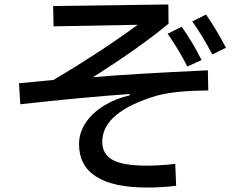

<svg xmlns="http://www.w3.org/2000/svg" viewBox="-20 -793 1040 860"><path d="M438 -158Q438 -102 485 -76.5Q532 -51 638 -51Q698 -51 765 -59L769 39Q707 47 639 47Q487 47 410.5 -2Q334 -51 334 -147Q334 -199 364.5 -244Q395 -289 447 -320.5Q499 -352 561 -366V-372Q349 -357 71 -326L65 -420L220 -435Q426 -557 597 -682L220 -675L218 -766L734 -773L735 -687Q605 -579 396 -447Q562 -462 911 -478L913 -388Q833 -387 779.5 -381.5Q726 -376 684 -365Q564 -330 501 -278Q438 -226 438 -158ZM903 -728Q953 -655 992 -579L931 -549Q884 -638 841 -697ZM819 -495Q784 -565 731 -642L794 -673Q844 -602 883 -524Z"/></svg>

Font: IBM Plex Sans JP Medm
Style: Regular
Weight: 500
Designer: Mike Abbink; Paul van der Laan; Pieter van Rosmalen; Wujin Sim; Yejin Wi; Jinhee Kim; Boomi Park; Yona Kim; Kichan Ma
Foundry: Sandoll Inc.
Version: Version 1.002